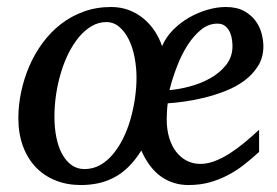

<svg xmlns="http://www.w3.org/2000/svg" viewBox="-20 -514 787 546"><path d="M368.2 -293Q368.2 -322.3 362.8 -350.6Q357.4 -378.9 346.4 -401.4Q335.4 -423.8 319.3 -437.5Q303.2 -451.2 282.2 -451.2Q260.3 -451.2 241 -439.9Q221.7 -428.7 205.3 -409.4Q189 -390.1 175.8 -364.3Q162.6 -338.4 153.6 -308.3Q144.5 -278.3 139.6 -246.1Q134.8 -213.9 134.8 -182.1Q134.8 -149.9 140.4 -122.6Q146 -95.2 157 -75.4Q168 -55.7 183.8 -44.4Q199.7 -33.2 220.2 -33.2Q244.1 -33.2 264.4 -44.4Q284.7 -55.7 301 -75.2Q317.4 -94.7 330.1 -120.4Q342.8 -146 351.1 -175Q359.4 -204.1 363.8 -234.4Q368.2 -264.6 368.2 -293ZM641.1 -382.8Q641.1 -389.2 639.9 -399.9Q638.7 -410.6 634.3 -421.1Q629.9 -431.6 621.3 -439.2Q612.8 -446.8 598.1 -446.8Q573.2 -446.8 552 -429.7Q530.8 -412.6 513.4 -385.5Q496.1 -358.4 483.2 -324.7Q470.2 -291 461.9 -257.8Q488.3 -259.8 519.5 -268.1Q550.8 -276.4 577.9 -291.5Q605 -306.6 623 -329.3Q641.1 -352.1 641.1 -382.8ZM729 -382.8Q729 -350.6 713.9 -326.4Q698.7 -302.2 674.6 -284.4Q650.4 -266.6 620.1 -254.9Q589.8 -243.2 559.6 -235.8Q529.3 -228.5 502.2 -224.9Q475.1 -221.2 457 -220.2Q455.6 -210.4 454.8 -196.8Q454.1 -183.1 454.1 -174.8Q454.1 -145.5 461.2 -122.1Q468.3 -98.6 481 -82.3Q493.7 -65.9 511.2 -56.9Q528.8 -47.9 549.8 -47.9Q569.3 -47.9 590.1 -55.7Q610.8 -63.5 632.1 -76.9Q653.3 -90.3 674.6 -107.9Q695.8 -125.5 716.8 -145V-82Q696.8 -63.5 675 -46.4Q653.3 -29.3 628.9 -16.4Q604.5 -3.4 576.7 4.4Q548.8 12.2 516.1 12.2Q473.1 12.2 439 -11.2Q404.8 -34.7 381.8 -85.9Q364.7 -58.6 345.7 -39.8Q326.7 -21 304.9 -9.5Q283.2 2 259.5 7.1Q235.8 12.2 210 12.2Q170.4 12.2 137.7 -1Q105 -14.2 81.5 -38.8Q58.1 -63.5 45.2 -98.6Q32.2 -133.8 32.2 -178.2Q32.2 -215.3 40.3 -253.2Q48.3 -291 63.5 -326.2Q78.6 -361.3 101.3 -392.1Q124 -422.9 153.3 -445.6Q182.6 -468.3 218.5 -481.2Q254.4 -494.1 295.9 -494.1Q323.2 -494.1 346.4 -485.4Q369.6 -476.6 387.9 -461.4Q406.2 -446.3 419.7 -426Q433.1 -405.8 440.9 -382.8Q451.7 -408.2 472.2 -429Q492.7 -449.7 517.8 -464.1Q543 -478.5 570.1 -486.3Q597.2 -494.1 622.1 -494.1Q653.3 -494.1 674.1 -482.7Q694.8 -471.2 707 -454.3Q719.2 -437.5 724.1 -418Q729 -398.4 729 -382.8Z"/></svg>

Font: Charis SIL Am
Style: Italic
Weight: 400
Italic angle: -11°
Foundry: SIL International
Version: Version 5.000